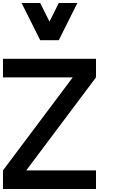

<svg xmlns="http://www.w3.org/2000/svg" viewBox="-20 -1270 790 1290"><path d="M0 -125 468.8 -750H0V-875H625V-750L156.2 -125H625V0H0ZM250 -1250 312.5 -1125 375 -1250H500L375 -1000H250L125 -1250Z"/></svg>

Font: CraftyPE
Style: Regular
Weight: 400
Designer: Erek Butcher
Foundry: Haunted Coop
Version: Version 0.018;April 4, 2024;FontCreator 15.0.0.2962 64-bit